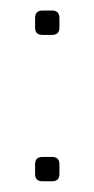

<svg xmlns="http://www.w3.org/2000/svg" viewBox="-20 -338 176 358"><path d="M90.8 -304.2V-286.6Q90.8 -272.9 77.1 -272.9H59.1Q45.4 -272.9 45.4 -286.6V-304.2Q45.4 -318.4 59.1 -318.4H77.1Q90.8 -318.4 90.8 -304.2ZM90.8 -31.7V-13.7Q90.8 0 77.1 0H59.1Q45.4 0 45.4 -13.7V-31.7Q45.4 -45.4 59.1 -45.4H77.1Q90.8 -45.4 90.8 -31.7Z"/></svg>

Font: GOSTRUS
Style: type A
Weight: 200
Designer: Юрий и Татьяна Кривогуз
Version: Version 01.0